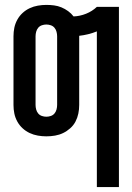

<svg xmlns="http://www.w3.org/2000/svg" viewBox="-20 -548 540 783"><path d="M375 215V-420Q358 -413 339.5 -408.5Q321 -404 303 -402V-120Q303 -102 299.5 -85Q296 -68 288 -52.5Q280 -37 266.5 -25Q253 -13 237.5 -5.5Q222 2 204.5 5Q187 8 169 8Q152 8 134.5 5Q117 2 101 -5.5Q85 -13 72 -25Q59 -37 50.5 -52.5Q42 -68 38.5 -85Q35 -102 35 -120V-400Q35 -418 38.5 -435Q42 -452 50.5 -467.5Q59 -483 72 -495Q85 -507 101 -514.5Q117 -522 134.5 -525Q152 -528 169 -528Q185 -528 200.5 -526Q216 -524 230.5 -518Q245 -512 258 -502.5Q271 -493 280 -481Q306 -482 331 -492Q356 -502 375 -520H465V215ZM169 -72Q178 -72 187 -75Q196 -78 202 -85Q208 -92 210.5 -101.5Q213 -111 213 -120V-400Q213 -409 210.5 -418.5Q208 -428 202 -435Q196 -442 187 -445Q178 -448 169 -448Q160 -448 151 -445Q142 -442 136 -435Q130 -428 127.5 -418.5Q125 -409 125 -400V-120Q125 -111 127.5 -101.5Q130 -92 136 -85Q142 -78 151 -75Q160 -72 169 -72Z"/></svg>

Font: Iosevka SS18 Medium
Style: Regular
Weight: 500
Monospace: yes
Designer: Belleve Invis
Foundry: Belleve Invis
Version: Version 25.1.1; ttfautohint (v1.8.4)